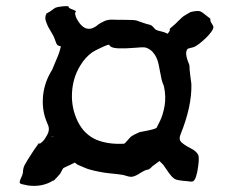

<svg xmlns="http://www.w3.org/2000/svg" viewBox="-20 -755 752 620"><path d="M587 -598Q574 -587 590 -549Q592 -546 592 -538Q592 -529 594.5 -510.5Q597 -492 598 -484Q600 -412 563 -321Q556 -304 567 -294.5Q578 -285 596 -276Q614 -267 620 -255Q625 -243 617 -200Q610 -166 598 -169Q597 -170 595 -171Q598 -169 599 -168Q595 -169 589.5 -169.5Q584 -170 578.5 -170.5Q573 -171 568 -171.5Q563 -172 558 -173Q553 -174 549 -175Q541 -178 533.5 -186.5Q526 -195 518.5 -206.5Q511 -218 507 -223Q499 -231 495 -235Q486 -228 472 -218Q462 -207 456 -207Q448 -206 431 -195Q414 -184 403 -184Q397 -184 386.5 -187.5Q376 -191 371 -191Q367 -192 356.5 -193Q346 -194 342 -194.5Q338 -195 328 -196Q318 -197 313.5 -198Q309 -199 300 -200.5Q291 -202 285.5 -203.5Q280 -205 272 -207Q264 -209 258 -211.5Q252 -214 245 -217Q238 -220 231 -223Q226 -226 222 -230L186 -213Q184 -212 182 -208.5Q180 -205 178 -201Q176 -197 175 -195Q167 -185 152 -170Q152 -171 152.5 -171.5Q153 -172 153 -173Q118 -150 71 -156Q71 -156 52 -160Q47 -161 45 -163Q43 -165 43.5 -167.5Q44 -170 45 -173.5Q46 -177 48 -180.5Q50 -184 51.5 -188.5Q53 -193 54 -197Q54 -211 59.5 -222Q65 -233 90 -271L107 -295Q106 -291 107 -290.5Q108 -290 113 -294L107 -290Q112 -293 118 -298.5Q124 -304 132.5 -319.5Q141 -335 136 -349Q134 -354 131 -361Q116 -397 118.5 -438.5Q121 -480 141 -517Q144 -522 149 -531Q153 -541 157 -550.5Q161 -560 164 -567Q167 -574 169.5 -580.5Q172 -587 173 -591.5Q174 -596 175 -599Q176 -602 176 -603L177 -605Q168 -607 165 -610Q162 -613 159 -622.5Q156 -632 152 -640Q150 -643 146.5 -649.5Q143 -656 139.5 -661.5Q136 -667 133 -674Q130 -681 128 -687Q126 -693 126.5 -699.5Q127 -706 130 -711Q129 -711 133 -713Q137 -715 141 -717.5Q145 -720 146 -721Q150 -724 153.5 -726.5Q157 -729 159 -730Q161 -731 165.5 -732Q170 -733 171 -733Q172 -733 178.5 -734Q185 -735 187 -735H201Q200 -730 210 -726L213 -725Q221 -721 223 -720.5Q225 -720 225 -718.5Q225 -717 223.5 -715.5Q222 -714 223 -708Q224 -702 228 -694Q254 -646 290 -670Q298 -677 305.5 -681Q313 -685 318.5 -687.5Q324 -690 332 -691Q340 -692 345.5 -691.5Q351 -691 361.5 -691Q372 -691 378 -691Q413 -691 420 -689Q454 -677 456 -677Q466 -675 469.5 -672.5Q473 -670 480 -662Q484 -657 497 -654.5Q510 -652 521 -646Q524 -650 526 -652Q531 -661 527 -661L536 -669Q545 -676 557 -688.5Q569 -701 578 -706L595 -716Q622 -723 631 -716Q632 -716 639.5 -710Q647 -704 653 -699.5L659 -695Q659 -690 660 -686Q661 -683 664.5 -678Q668 -673 669 -669Q670 -663 662.5 -652.5Q655 -642 644.5 -632Q634 -622 623 -613.5Q612 -605 606 -603Q596 -600 587 -598ZM143 -311Q147 -313 152 -315Q152 -315 152 -316ZM486 -343Q486 -343 489.5 -350Q493 -357 497 -365Q501 -373 505 -386Q509 -399 511.5 -413Q514 -427 513.5 -444Q513 -461 509 -478Q503 -490 499.5 -510Q496 -530 492 -548Q488 -566 480 -578Q468 -597 448 -602Q441 -603 413 -600.5Q385 -598 361 -599Q337 -600 333 -610Q332 -613 308.5 -602Q285 -591 279 -587Q255 -570 239 -543Q215 -504 212.5 -455Q210 -406 231 -363Q252 -320 293 -303Q331 -288 381 -291Q382 -291 386.5 -296Q391 -301 396 -306.5Q401 -312 402 -313Q413 -321 430 -328Q433 -329 447 -331.5Q461 -334 472.5 -337Q484 -340 486 -343Z"/></svg>

Font: Beth Ellen
Style: Regular
Weight: 400
Designer: Alyson Diaz
Version: Version 2.000